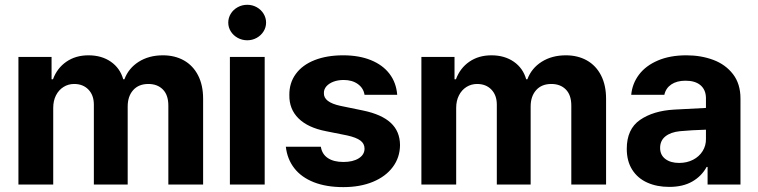

<svg xmlns="http://www.w3.org/2000/svg" viewBox="-20 -767 3151 798"><path d="M56.6 -530.3H194.3V-437.5H200.2Q217.3 -483.9 255.9 -510.5Q294.4 -537.1 347.7 -537.1Q402.3 -537.1 440.7 -510.5Q479 -483.9 492.2 -437.5H497.1Q514.2 -483.4 556.6 -510.3Q599.1 -537.1 657.2 -537.1Q706.5 -537.1 744.4 -515.9Q782.2 -494.6 803.2 -453.9Q824.2 -413.1 824.2 -356.4V0H679.7V-328.1Q679.7 -372.1 657 -395Q634.3 -418 596.7 -418Q556.2 -418 533.4 -392.3Q510.7 -366.7 510.7 -324.2V0H370.1V-332Q370.1 -371.1 347.7 -394.5Q325.2 -418 288.1 -418Q263.7 -418 243.9 -405.5Q224.1 -393.1 212.6 -370.6Q201.2 -348.1 201.2 -318.4V0H56.6Z M935.5 -530.3H1080.1V0H935.5ZM928.7 -672.9Q928.7 -692.9 939.2 -710Q949.7 -727.1 968 -737.1Q986.3 -747.1 1007.8 -747.1Q1028.8 -747.1 1046.9 -737.1Q1064.9 -727.1 1075.4 -710Q1085.9 -692.9 1085.9 -672.9Q1085.9 -653.3 1075.4 -636.5Q1064.9 -619.6 1046.9 -609.6Q1028.8 -599.6 1007.8 -599.6Q986.3 -599.6 968 -609.6Q949.7 -619.6 939.2 -636.5Q928.7 -653.3 928.7 -672.9Z M1408.2 -434.6Q1384.8 -434.6 1366 -427.5Q1347.2 -420.4 1336.4 -408Q1325.7 -395.5 1326.2 -379.9Q1324.7 -342.3 1394.5 -327.1L1489.3 -307.6Q1566.4 -291.5 1604.2 -256.3Q1642.1 -221.2 1642.6 -164.1Q1642.1 -112.3 1612.5 -72.8Q1583 -33.2 1529.8 -11.2Q1476.6 10.7 1407.2 10.7Q1336.4 10.7 1284.7 -9.5Q1232.9 -29.8 1203.4 -67.6Q1173.8 -105.5 1168 -157.2H1313.5Q1318.4 -126 1342.8 -109.9Q1367.2 -93.8 1407.2 -93.8Q1446.8 -93.8 1470.9 -108.9Q1495.1 -124 1495.1 -149.4Q1495.1 -169.9 1477.8 -182.9Q1460.4 -195.8 1422.9 -204.1L1335 -221.7Q1259.8 -236.3 1220.7 -274.9Q1181.6 -313.5 1182.6 -372.1Q1182.1 -422.4 1209.5 -459.7Q1236.8 -497.1 1287.6 -517.1Q1338.4 -537.1 1406.2 -537.1Q1472.2 -537.1 1521.5 -517.1Q1570.8 -497.1 1598.9 -460.2Q1627 -423.3 1630.9 -373H1495.1Q1490.7 -400.9 1467.3 -417.7Q1443.8 -434.6 1408.2 -434.6Z M1731.4 -530.3H1869.1V-437.5H1875Q1892.1 -483.9 1930.7 -510.5Q1969.2 -537.1 2022.5 -537.1Q2077.1 -537.1 2115.5 -510.5Q2153.8 -483.9 2167 -437.5H2171.9Q2189 -483.4 2231.4 -510.3Q2273.9 -537.1 2332 -537.1Q2381.3 -537.1 2419.2 -515.9Q2457 -494.6 2478 -453.9Q2499 -413.1 2499 -356.4V0H2354.5V-328.1Q2354.5 -372.1 2331.8 -395Q2309.1 -418 2271.5 -418Q2231 -418 2208.3 -392.3Q2185.5 -366.7 2185.5 -324.2V0H2044.9V-332Q2044.9 -371.1 2022.5 -394.5Q2000 -418 1962.9 -418Q1938.5 -418 1918.7 -405.5Q1898.9 -393.1 1887.5 -370.6Q1876 -348.1 1876 -318.4V0H1731.4Z M2782.2 -311.5Q2835.9 -314.9 2914.1 -318.4V-361.3Q2913.1 -394.5 2891.1 -413.1Q2869.1 -431.6 2829.1 -431.6Q2793 -431.6 2770 -416Q2747.1 -400.4 2741.2 -373H2603.5Q2607.9 -419.9 2636 -457Q2664.1 -494.1 2714.4 -515.6Q2764.6 -537.1 2833 -537.1Q2893.6 -537.1 2944.6 -518.1Q2995.6 -499 3026.6 -458.7Q3057.6 -418.5 3057.6 -357.4V0H2920.9V-73.2H2917Q2896 -34.7 2857.2 -12.5Q2818.4 9.8 2761.7 9.8Q2710 9.8 2670.2 -8.1Q2630.4 -25.9 2607.7 -61.5Q2585 -97.2 2585 -148.4Q2585 -230.5 2640.1 -268.6Q2695.3 -306.6 2782.2 -311.5ZM2802.7 -89.8Q2835 -89.8 2860.6 -103Q2886.2 -116.2 2900.4 -139.2Q2914.6 -162.1 2914.1 -189.5V-228Q2891.1 -227.5 2857.4 -225.6Q2823.7 -223.6 2805.7 -221.7Q2767.6 -217.8 2745.6 -200.2Q2723.6 -182.6 2723.6 -152.3Q2723.6 -122.6 2745.4 -106.2Q2767.1 -89.8 2802.7 -89.8Z"/></svg>

Font: Pretendard
Style: Bold
Weight: 700
Designer: Base glyphs from Inter by Rasmus Andersson; Hangeul glyphs from Noto Sans CJK(Source Han Sans) by Jang Soo-young and Kan
Foundry: Kil Hyung-jin
Version: Version 1.309